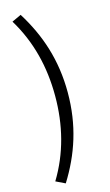

<svg xmlns="http://www.w3.org/2000/svg" viewBox="-150 -929 638 1117"><g transform="rotate(-15 169.0 -370.5)"><path d="M43 110 99 137C192 -12 247 -174 247 -371C247 -567 192 -729 99 -878L43 -852C131 -707 171 -546 171 -371C171 -196 131 -35 43 110Z"/></g></svg>

Font: Spoqa Han Sans Neo
Style: Regular
Weight: 400
Designer: [Spoqa Han Sans Neo] Dong-huui Kim ___ Younghwa Kang ___ Yujin Lee ___ [Noto Sans] Ryoko NISHIZUKA ____ (kana & ideograp
Foundry: Spoqa (http://www.spoqa-han-sans.com)
Version: Version 1.100;hotconv 1.0.109;makeotfexe 2.5.65596